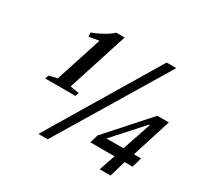

<svg xmlns="http://www.w3.org/2000/svg" viewBox="-159 -964 1205 1161"><g transform="rotate(30 443.0 -383.0)"><path d="M237 0 693 -761.5H760.5L302 0ZM105.5 -311 113 -335.5 171 -350 274.5 -669.5 272 -672.5 205.5 -660.5 203 -688.5Q225.5 -696.5 252.2 -709.5Q279 -722.5 302.5 -737.5Q326 -752.5 338.5 -765.5H397.5L262.5 -346.5L324 -335.5L316 -311ZM534.5 -113 551.5 -170.5 805 -454.5H885.5L799 -182H849L829.5 -113H773.5L741 0H665L703.5 -113ZM607.5 -182H726L794 -383H788.5Z"/></g></svg>

Font: Libre Caslon Condensed SemiBold Italic
Style: Regular
Weight: 600
Italic angle: -22.583°
Designer: Pablo Impallari, Rodrigo Fuenzalida, Katja Schimmel, Ertekin Erdin
Foundry: Pablo Impallari, Rodrigo Fuenzalida
Version: Version 2.000; ttfautohint (v1.8.4.7-5d5b);gftools[0.9.33]